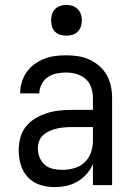

<svg xmlns="http://www.w3.org/2000/svg" viewBox="-20 -753 540 781"><path d="M202 8Q172 8 143 -1Q114 -10 93.5 -32Q73 -54 64.5 -83Q56 -112 56 -141Q56 -167 62.5 -192Q69 -217 84.5 -237Q100 -257 122 -270.5Q144 -284 168.5 -292Q193 -300 218 -303Q243 -306 269 -306H358V-355Q358 -376 351 -397Q344 -418 328 -432Q312 -446 291 -452Q270 -458 249 -458Q229 -458 209.5 -454Q190 -450 174 -439Q158 -428 149 -410Q140 -392 140 -373Q140 -373 140 -373Q140 -373 140 -373Q140 -373 140 -373Q140 -373 140 -373Q140 -373 140 -373Q140 -373 140 -373H62Q62 -373 62 -373Q62 -373 62 -373Q62 -396 68.5 -418Q75 -440 88 -459Q101 -478 119.5 -491.5Q138 -505 159 -513.5Q180 -522 203 -525Q226 -528 249 -528Q273 -528 297 -524.5Q321 -521 343 -511Q365 -501 383.5 -485Q402 -469 414 -448Q426 -427 431 -403Q436 -379 436 -355V0H358V-86Q349 -64 332.5 -45.5Q316 -27 295 -14.5Q274 -2 250 3Q226 8 202 8ZM232 -62Q256 -62 280.5 -68.5Q305 -75 323 -91.5Q341 -108 349.5 -131.5Q358 -155 358 -180V-236H269Q254 -236 238.5 -234.5Q223 -233 208.5 -229.5Q194 -226 180 -219.5Q166 -213 155 -203Q144 -193 139 -178.5Q134 -164 134 -149Q134 -131 141 -113Q148 -95 162 -83Q176 -71 194.5 -66.5Q213 -62 232 -62ZM250 -608Q237 -608 225 -611.5Q213 -615 204 -624Q195 -633 191.5 -645Q188 -657 188 -670Q188 -683 191.5 -695Q195 -707 204 -716Q213 -725 225 -729Q237 -733 250 -733Q263 -733 275 -729Q287 -725 296 -716Q305 -707 309 -695Q313 -683 313 -670Q313 -657 309 -645Q305 -633 296 -624Q287 -615 275 -611.5Q263 -608 250 -608Z"/></svg>

Font: Zed Mono
Style: Regular
Weight: 400
Monospace: yes
Designer: Belleve Invis
Foundry: Belleve Invis
Version: Version 1.0.0; ttfautohint (v1.8.4)